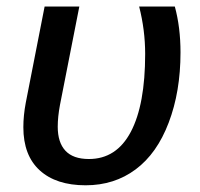

<svg xmlns="http://www.w3.org/2000/svg" viewBox="-20 -548 603 578"><path d="M487.8 -178.7Q452.6 -85.9 388.4 -38.1Q324.2 9.8 237.8 9.8Q148.9 9.8 99.6 -35.2Q50.3 -80.1 50.3 -165Q50.3 -200.2 57.6 -238.8L114.3 -528.3H218.8L160.6 -232.4Q153.8 -196.3 153.8 -166.5Q153.8 -119.1 177 -94.2Q200.2 -69.3 247.6 -69.3Q330.6 -69.3 373.8 -151.1Q417 -232.9 417 -385.7Q417 -457.5 398.9 -528.3H506.3Q523.4 -465.8 523.4 -390.1Q523.4 -272 487.8 -178.7Z"/></svg>

Font: Arimo Medium
Style: Italic
Weight: 500
Italic angle: -12°
Designer: Steve Matteson
Foundry: Monotype Imaging Inc.
Version: Version 1.33